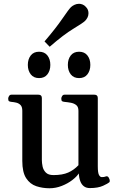

<svg xmlns="http://www.w3.org/2000/svg" viewBox="-20 -984 634 1017"><path d="M242.2 13.2Q205.1 13.2 172.1 2.2Q139.2 -8.8 118.7 -40Q98.1 -71.3 98.1 -131.8V-397Q98.1 -418 88.9 -427.5Q79.6 -437 66.4 -440.2Q53.2 -443.4 41 -444.3Q30.8 -445.3 27.1 -448.5Q23.4 -451.7 23.4 -462.4Q23.4 -467.8 27.8 -475.1Q32.2 -482.4 40 -482.4H183.6Q201.7 -482.4 201.7 -464.8V-136.7Q201.7 -120.6 205.6 -102.1Q209.5 -83.5 222.7 -70.1Q235.8 -56.6 263.2 -56.6Q311 -56.6 341.3 -70.1Q371.6 -83.5 395.5 -108.9V-397Q395.5 -418 384 -427.2Q372.6 -436.5 355.5 -439.7Q338.4 -442.9 322.3 -444.3Q312 -445.3 308.3 -448.5Q304.7 -451.7 304.7 -462.4Q304.7 -467.8 309.1 -475.1Q313.5 -482.4 321.3 -482.4H480Q498 -482.4 498 -464.8V-103.5Q498 -68.4 504.4 -57.1Q510.7 -45.9 518.6 -45.9Q525.4 -45.9 530.8 -46.6Q536.1 -47.4 542 -49.8Q550.3 -52.2 555.9 -43.2Q561.5 -34.2 561.5 -25.9Q561.5 -20.5 558.6 -18.1Q552.2 -12.2 525.9 0Q499.5 12.2 456.1 12.2Q437 12.2 424.6 2.9Q412.1 -6.3 405.5 -23.7Q398.9 -41 397 -65.4Q387.2 -48.8 363 -30.3Q338.9 -11.7 307.1 0.7Q275.4 13.2 242.2 13.2ZM398.9 -570.3Q370.1 -570.3 354.7 -590.3Q339.4 -610.4 339.4 -640.1Q339.4 -670.4 354.7 -690.2Q370.1 -710 398.9 -710Q427.7 -710 443.1 -690.2Q458.5 -670.4 458.5 -640.1Q458.5 -610.4 443.1 -590.3Q427.7 -570.3 398.9 -570.3ZM187 -570.3Q158.2 -570.3 142.8 -590.3Q127.4 -610.4 127.4 -640.1Q127.4 -670.4 142.8 -690.2Q158.2 -710 187 -710Q215.8 -710 231.2 -690.2Q246.6 -670.4 246.6 -640.1Q246.6 -610.4 231.2 -590.3Q215.8 -570.3 187 -570.3ZM243.2 -736.3 215.8 -764.6Q275.4 -834 310.1 -884.8Q344.7 -935.5 356 -946.3Q363.8 -953.6 375 -958.7Q386.2 -963.9 398.9 -963.9Q407.7 -963.9 417.2 -960.2Q426.8 -956.5 434.6 -947.8Q442.4 -939.9 445.6 -931.4Q448.7 -922.9 448.7 -914.1Q448.7 -901.9 443.6 -891.6Q438.5 -881.3 430.7 -873.5Q419.4 -862.3 368.7 -831.8Q317.9 -801.3 243.2 -736.3Z"/></svg>

Font: Gelasio Medium
Style: Regular
Weight: 500
Designer: Eben Sorkin
Foundry: Eben Sorkin
Version: Version 1.008